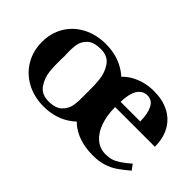

<svg xmlns="http://www.w3.org/2000/svg" viewBox="-63 -676 940 940"><g transform="rotate(45 407.0 -206.0)"><path d="M32.5 -206Q32.5 -268.5 61.8 -317.2Q91 -366 143.2 -393.2Q195.5 -420.5 262 -420.5Q328 -420.5 380.5 -393.2Q433 -366 462.5 -317.2Q492 -268.5 492 -206Q492 -143.5 462.5 -93.8Q433 -44 380.5 -16Q328 12 262 12Q196 12 143.8 -16Q91.5 -44 62 -93.8Q32.5 -143.5 32.5 -206ZM364.5 -166Q364.5 -172.5 364.5 -178.5Q364.5 -185 364.5 -191.5Q365.5 -237 361 -277.5Q356.5 -318 333.5 -351.8Q310.5 -385.5 262 -385.5Q212.5 -385.5 189.8 -363.8Q167 -342 162.5 -314.2Q158 -286.5 159.5 -249.5Q160 -243.5 160 -233.5Q160 -223.5 159.5 -217.5Q158 -170 162.2 -129.8Q166.5 -89.5 189.5 -56.2Q212.5 -23 262 -23Q310.5 -23 333.5 -46.5Q356.5 -70 361 -99.5Q365.5 -129 364.5 -166ZM371.5 -208Q371.5 -277.5 401.8 -326.2Q432 -375 482 -399.5Q532 -424 591 -424Q650 -424 694 -401.8Q738 -379.5 762.2 -336.8Q786.5 -294 786.5 -234H511.5Q511.5 -177.5 527 -132.8Q542.5 -88 572 -62.5Q601.5 -37 641.5 -37Q663.5 -37 681.2 -42.2Q699 -47.5 719.2 -60.8Q739.5 -74 768.5 -99L789 -71Q755.5 -42.5 730.2 -25.5Q705 -8.5 673.8 1.2Q642.5 11 602.5 11Q529.5 11 477.5 -15.8Q425.5 -42.5 398.5 -92Q371.5 -141.5 371.5 -208ZM583.5 -386.5Q560.5 -386.5 544.5 -372.2Q528.5 -358 520.8 -332Q513 -306 512.5 -271H648.5Q647.5 -325 631.8 -355.8Q616 -386.5 583.5 -386.5Z"/></g></svg>

Font: Didactic
Style: Regular
Weight: 400
Designer: Tyler Finck
Foundry: Etcetera Type Co
Version: Version 3.007;FEAKit 1.0